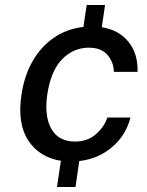

<svg xmlns="http://www.w3.org/2000/svg" viewBox="-20 -743 586 763"><path d="M206.5 0 222 -104Q136.5 -117.5 92.2 -185Q48 -252.5 65.5 -367.5Q76.5 -442 109.5 -499.8Q142.5 -557.5 194 -593Q245.5 -628.5 311.5 -636L324.5 -723H397.5L384.5 -635Q453.5 -623.5 491.2 -576Q529 -528.5 526.5 -457.5H432.5Q432 -495.5 407.2 -524.5Q382.5 -553.5 333 -553.5Q272 -553.5 227.2 -508Q182.5 -462.5 168 -368.5Q155.5 -282.5 183.8 -231.5Q212 -180.5 279 -180.5Q328.5 -180.5 362 -210.5Q395.5 -240.5 406.5 -276H498.5Q480.5 -205 425.2 -158.2Q370 -111.5 295 -103L280 0Z"/></svg>

Font: Public Sans Medium
Style: Italic
Weight: 500
Italic angle: -8°
Designer: The Public Sans project authors (U.S. Web Design System). Libre Franklin designed by Pablo Impallari and Rodrigo Fuenzal
Version: Version 1.007; ttfautohint (v1.8.1) -l 8 -r 50 -G 200 -x 14 